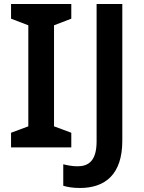

<svg xmlns="http://www.w3.org/2000/svg" viewBox="-20 -800 719 956"><path d="M335 -66V-139L249 -171V-674L335 -707V-780H35V-707L121 -674V-171L35 -139V-66ZM378 136C504 136 589 68 589 -99V-780H461V-96C461 4 418 28 366 28C339 28 316 23 295 18V125C315 131 342 136 378 136Z"/></svg>

Font: Noto Sans Malayalam UI SemiBold
Style: Regular
Weight: 600
Designer: Jelle Bosma - Monotype Design Team
Foundry: Monotype Imaging Inc.
Version: Version 2.104